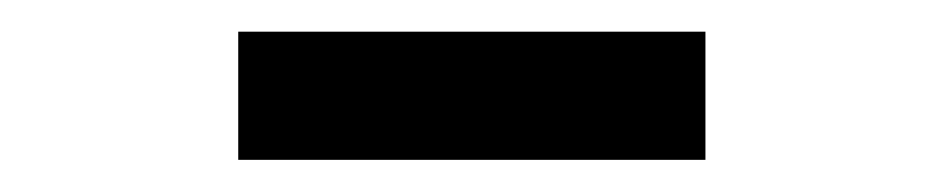

<svg xmlns="http://www.w3.org/2000/svg" viewBox="-20 -326 590 120"><path d="M420.9 -226.1H128.9V-306.2H420.9Z"/></svg>

Font: Code New Roman
Style: Regular
Weight: 400
Monospace: yes
Designer: Sam Radian
Foundry: Code New Roman
Version: Version 2.00 November 29, 2014